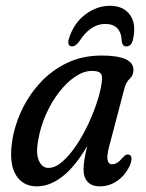

<svg xmlns="http://www.w3.org/2000/svg" viewBox="-20 -634 502 662"><path d="M357 -131.5Q347.5 -96 351 -81.8Q354.5 -67.5 366 -67.5Q375.5 -67.5 384.5 -73.2Q393.5 -79 406 -93.5Q415 -103.5 423.5 -101Q441 -97.5 428 -64Q411.5 -29 384 -10.2Q356.5 8.5 324.5 8.5Q296.5 8.5 282.2 -7Q268 -22.5 268 -50Q268 -63.5 270.8 -82Q273.5 -100.5 281 -131Q239.5 -60 195.8 -25.8Q152 8.5 107 8.5Q59.5 8.5 35.5 -29.5Q11.5 -67.5 21 -140.5Q28 -194.5 52 -247.8Q76 -301 115.5 -345.2Q155 -389.5 209 -416Q263 -442.5 330 -442.5Q443.5 -442.5 440 -390Q438.5 -372 427 -362Q415.5 -352 409.5 -331ZM111.5 -149Q103 -104.5 114.2 -79.8Q125.5 -55 147 -55Q170.5 -55 195.5 -77Q220.5 -99 244 -134.2Q267.5 -169.5 286.5 -211Q305.5 -252.5 317.8 -292.5Q330 -332.5 332 -362.5Q332.5 -376 325.2 -382.8Q318 -389.5 296.5 -389.5Q268.5 -389.5 239 -369.5Q209.5 -349.5 183.2 -315.5Q157 -281.5 138 -238.5Q119 -195.5 111.5 -149ZM342.5 -551.5Q291.5 -551.5 252 -489.5Q240 -474 228.5 -474Q220 -474 216.8 -481.2Q213.5 -488.5 218 -502Q234.5 -554 274 -584Q313.5 -614 359.5 -614Q405 -614 427.8 -583.2Q450.5 -552.5 439 -499.5Q434 -474 415.5 -474Q403 -474 400 -489.5Q398.5 -551.5 342.5 -551.5Z"/></svg>

Font: Fraunces 144pt SuperSoft
Style: Italic
Weight: 400
Italic angle: -16°
Version: Version 1.000;[b76b70a41]